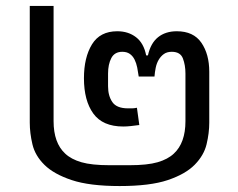

<svg xmlns="http://www.w3.org/2000/svg" viewBox="-20 -613 798 645"><path d="M382 12Q281 12 221 -8Q161 -28 129.5 -59Q98 -90 89 -128Q80 -166 80 -201V-593H160V-206Q160 -133 199 -97Q219 -78 253.5 -68Q288 -58 348 -58H415Q475 -58 509.5 -68Q544 -78 564 -97Q603 -133 603 -206V-366Q603 -394 594.5 -416.5Q586 -439 557 -439Q541 -439 530.5 -431.5Q520 -424 513 -412Q506 -400 503 -385Q500 -370 499 -356H446Q444 -371 441 -386Q438 -401 432 -413Q426 -425 416 -432Q406 -439 391 -439Q365 -439 354 -418Q343 -397 343 -366V-323Q343 -291 357.5 -270Q372 -249 410 -249Q417 -249 423.5 -249Q430 -249 440 -251L448 -193Q433 -191 419.5 -189.5Q406 -188 394 -188Q325 -188 293.5 -231.5Q262 -275 262 -350Q262 -420 289 -464Q316 -508 374 -508Q411 -508 437 -488Q463 -468 471 -427H477Q486 -468 511 -488Q536 -508 574 -508Q630 -508 656.5 -469.5Q683 -431 683 -372V-201Q683 -166 674 -128.5Q665 -91 634 -59.5Q603 -28 543.5 -8Q484 12 382 12Z"/></svg>

Font: IBM Plex Thai
Style: Regular
Weight: 400
Designer: Mike Abbink, Paul van der Laan, Pieter van Rosmalen, Ben Mitchell, Mark Frömberg
Foundry: Bold Monday
Version: Version 1.0